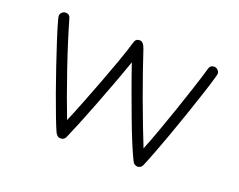

<svg xmlns="http://www.w3.org/2000/svg" viewBox="-92 -697 1080 869"><g transform="rotate(20 448.5 -262.0)"><path d="M633 10Q627 10 620 5.5Q613 1 608 -10Q596 -34 576 -82Q556 -130 533.5 -190.5Q511 -251 488.5 -312.5Q466 -374 449 -425Q430 -370 407 -308.5Q384 -247 361 -187.5Q338 -128 318.5 -80.5Q299 -33 287 -6Q280 9 263 9Q253 9 246.5 2.5Q240 -4 237 -11Q227 -33 210 -77.5Q193 -122 173 -177.5Q153 -233 134 -289.5Q115 -346 99.5 -393.5Q84 -441 76 -469Q70 -490 68 -498Q66 -506 66 -509Q66 -519 73.5 -526.5Q81 -534 91 -534Q110 -534 115 -516Q126 -477 144 -419.5Q162 -362 183.5 -299Q205 -236 226 -178Q247 -120 263 -79Q281 -121 303 -177Q325 -233 348 -293.5Q371 -354 391.5 -411.5Q412 -469 425 -513Q430 -531 449 -531Q467 -531 477 -501Q490 -461 509.5 -405Q529 -349 551 -288.5Q573 -228 594.5 -172.5Q616 -117 632 -77Q649 -119 669.5 -175.5Q690 -232 711 -293.5Q732 -355 751 -413Q770 -471 783 -516Q788 -534 807 -534Q816 -534 824 -526.5Q832 -519 832 -509Q832 -505 827 -488Q816 -449 798.5 -396.5Q781 -344 761.5 -286.5Q742 -229 722 -174Q702 -119 685 -74.5Q668 -30 657 -5Q650 10 633 10Z"/></g></svg>

Font: Hubballi
Style: Regular
Weight: 400
Designer: Erin McLaughlin
Version: Version 1.000; ttfautohint (v1.8.3)